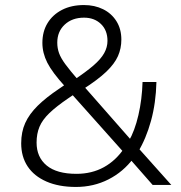

<svg xmlns="http://www.w3.org/2000/svg" viewBox="-20 -733 718 761"><path d="M281 8Q213 8 164 -13.5Q115 -35 89.5 -73.5Q64 -112 64 -165Q64 -210 80 -245.5Q96 -281 129.5 -314Q163 -347 214 -381L246 -403L238 -390Q187 -446 167.5 -484.5Q148 -523 148 -563Q148 -608 168.5 -641.5Q189 -675 226 -694Q263 -713 313 -713Q355 -713 388.5 -696.5Q422 -680 441.5 -649Q461 -618 461 -576Q461 -541 447.5 -510.5Q434 -480 401 -448.5Q368 -417 307 -378L309 -395L504 -173H490Q514 -214 528.5 -276.5Q543 -339 545 -408H600Q598 -325 578.5 -254Q559 -183 526 -129L525 -150L659 0H585L492 -106H509Q469 -52 410 -22Q351 8 281 8ZM283 -44Q344 -44 392 -70.5Q440 -97 474 -148V-125L259 -366L281 -364L250 -343Q203 -311 175.5 -284.5Q148 -258 136.5 -230.5Q125 -203 125 -168Q125 -110 165 -77Q205 -44 283 -44ZM313 -663Q266 -663 236.5 -635.5Q207 -608 207 -564Q207 -542 214 -522.5Q221 -503 239 -478.5Q257 -454 289 -417L270 -414Q321 -448 350.5 -473.5Q380 -499 393 -522.5Q406 -546 406 -571Q406 -613 380 -638Q354 -663 313 -663Z"/></svg>

Font: Nunito Sans 12pt ExtraLight 12pt Light
Style: Regular
Weight: 300
Version: Version 3.101;gftools[0.9.27]